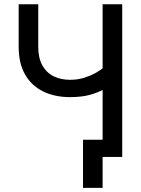

<svg xmlns="http://www.w3.org/2000/svg" viewBox="-20 -743 667 909"><path d="M509.8 -81.5H373V146.5H465.8V0H509.8ZM311.5 -283.2Q366.2 -283.2 405 -293.9Q443.8 -304.7 468.5 -318.6Q493.2 -332.5 504.6 -343.3Q516.1 -354 516.1 -354L476.1 -427.7Q476.1 -427.7 464.1 -418.2Q452.1 -408.7 430.4 -396.5Q408.7 -384.3 378.4 -374.8Q348.1 -365.2 311.5 -365.2Q267.6 -365.2 233.6 -382.1Q199.7 -398.9 180.4 -433.6Q161.1 -468.3 161.1 -521.5V-722.7H68.4V-521.5Q68.4 -443.4 98.6 -390.4Q128.9 -337.4 183.8 -310.3Q238.8 -283.2 311.5 -283.2ZM558.6 0V-722.7H465.8V0Z"/></svg>

Font: Giphurs
Style: Regular
Weight: 400
Version: Version 2.010